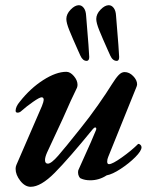

<svg xmlns="http://www.w3.org/2000/svg" viewBox="-20 -704 607 738"><path d="M40 -55Q40 -63 43 -70L141 -296Q148 -314 148 -320Q148 -330 140 -330Q132 -330 107 -312.5Q82 -295 64 -279Q56 -271 48 -271Q40 -271 40 -278Q40 -294 56 -313Q97 -365 146.5 -396.5Q196 -428 235 -428Q250 -428 264 -411.5Q278 -395 278 -378Q278 -373 276 -367Q256 -327 221 -247L161 -118Q153 -100 153 -89Q153 -75 164 -75Q177 -75 204 -106Q231 -137 289 -210Q323 -252 357 -300.5Q391 -349 410 -380Q425 -404 436 -415.5Q447 -427 459 -427Q477 -427 492 -411.5Q507 -396 507 -380Q507 -377 505 -371L396 -101Q392 -92 392 -83Q392 -73 399 -73Q412 -73 448.5 -99Q485 -125 508 -148Q511 -151 512 -151Q516 -151 520 -147Q524 -143 524 -138Q524 -124 500 -100Q476 -76 444 -55Q412 -34 390 -30Q361 -11 327 -11Q306 -11 291 -18Q287 -19 283.5 -26Q280 -33 280 -41Q280 -49 282 -52L295 -81Q336 -171 349 -204Q350 -206 350 -209Q350 -214 346 -214Q342 -214 337 -208Q244 -94 190.5 -40Q137 14 98 14Q76 14 58 -9Q40 -32 40 -55ZM289 -490Q283 -502 280 -510Q258 -559 246.5 -587.5Q235 -616 235 -631Q235 -650 251.5 -667Q268 -684 283 -684Q294 -684 302 -673.5Q310 -663 311 -644Q323 -500 323 -485Q323 -470 313 -470Q298 -470 289 -490ZM404 -490Q398 -502 395 -510Q373 -559 361.5 -587.5Q350 -616 350 -631Q350 -650 366.5 -667Q383 -684 398 -684Q409 -684 417 -673.5Q425 -663 426 -644Q438 -500 438 -485Q438 -470 429 -470Q413 -470 404 -490Z"/></svg>

Font: EB Garamond SemiBold
Style: Italic
Weight: 600
Italic angle: -17.2°
Designer: Georg Duffner and Octavio Pardo
Foundry: Georg Duffner
Version: Version 1.000